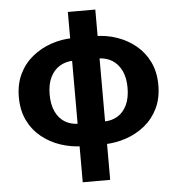

<svg xmlns="http://www.w3.org/2000/svg" viewBox="-60 -772 956 1031"><g transform="rotate(-5 418.0 -257.0)"><path d="M360 9Q299 8 242 -11Q185 -30 139.5 -67Q94 -104 68 -158Q42 -212 42 -283Q42 -353 68 -407Q94 -461 139.5 -498Q185 -535 242 -554.5Q299 -574 360 -574L351 -453Q308 -452 276 -432Q244 -412 226 -374.5Q208 -337 208 -283Q208 -228 226 -190Q244 -152 276 -132.5Q308 -113 351 -113ZM476 9 486 -113Q528 -113 560 -132.5Q592 -152 610 -190Q628 -228 628 -283Q628 -337 610 -374.5Q592 -412 560.5 -432Q529 -452 486 -453L476 -574Q538 -574 595 -554.5Q652 -535 697 -498Q742 -461 768 -407Q794 -353 794 -283Q794 -212 768 -158Q742 -104 696.5 -67Q651 -30 594 -11Q537 8 476 9ZM344 202V-716H492V202Z"/></g></svg>

Font: Noto Sans SC ExtraBold
Style: Regular
Weight: 800
Designer: Ryoko NISHIZUKA 西塚涼子 (kana, bopomofo & ideographs); Paul D. Hunt (Latin, Greek & Cyrillic); Sandoll Communications 산돌커뮤니
Foundry: Adobe
Version: Version 2.004-H2;hotconv 1.0.118;makeotfexe 2.5.65603